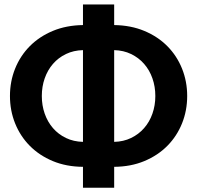

<svg xmlns="http://www.w3.org/2000/svg" viewBox="-20 -802 900 877"><path d="M501.5 -687.5Q577.5 -686.5 639.2 -660.8Q701 -635 744.5 -591Q788 -547 811.5 -488.5Q835 -430 835 -363.5Q835 -297 811.5 -238.5Q788 -180 744.5 -136Q701 -92 639.2 -66.2Q577.5 -40.5 501.5 -40V55.5H359V-40Q283 -40.5 221.2 -66.2Q159.5 -92 116 -136Q72.5 -180 49 -238.5Q25.5 -297 25.5 -363.5Q25.5 -430 49 -488.5Q72.5 -547 116 -591Q159.5 -635 221.2 -660.8Q283 -686.5 359 -687.5V-781.5H501.5ZM171 -363.5Q171 -320.5 184.2 -282.8Q197.5 -245 222 -216.8Q246.5 -188.5 281.2 -171.8Q316 -155 359 -154V-573Q316 -572 281.2 -555.2Q246.5 -538.5 222 -510.2Q197.5 -482 184.2 -444.2Q171 -406.5 171 -363.5ZM689.5 -363.5Q689.5 -406.5 676.2 -444.2Q663 -482 638.2 -510.2Q613.5 -538.5 578.8 -555.2Q544 -572 501.5 -573V-154Q544 -155 578.8 -171.8Q613.5 -188.5 638.2 -216.8Q663 -245 676.2 -282.8Q689.5 -320.5 689.5 -363.5Z"/></svg>

Font: Lato Heavy
Style: Regular
Weight: 800
Designer: Lukasz Dziedzic
Foundry: tyPoland Lukasz Dziedzic
Version: Version 2.007; 2014-02-27